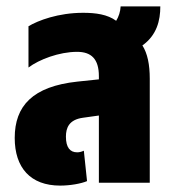

<svg xmlns="http://www.w3.org/2000/svg" viewBox="-20 -571 541 600"><path d="M168 9C199 9 233 3 252 -5L242 -100C233 -96 227 -95 221 -95C199 -95 186 -110 186 -144C186 -172 196 -197 239 -203L289 -210V0H448V-325C448 -369 441 -404 425 -429C470 -461 481 -507 481 -551H357C356 -534 351 -519 343 -506C316 -526 279 -531 240 -531C162 -531 99 -507 69 -489V-360C102 -385 165 -409 221 -409C265 -409 289 -387 289 -333V-323L222 -316C82 -301 26 -240 26 -140C26 -47 75 9 168 9Z"/></svg>

Font: Noto Sans Thai UI ExtCond Blk
Style: Regular
Weight: 900
Width: 2
Designer: Monotype Design Team
Foundry: Monotype Imaging Inc.
Version: Version 2.000